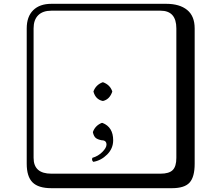

<svg xmlns="http://www.w3.org/2000/svg" viewBox="-20 -774 1140 1006"><path d="M470 -293V-296Q483 -330 518 -343H520Q556 -330 568 -296V-293Q554 -253 520 -245H518Q481 -253 470 -293ZM467 -79V-83Q479 -116 513 -130H517Q573 -108 573 -39Q573 4 541.5 35.5Q510 67 469 74Q459 66 464 53Q495 44 516.5 22Q538 0 538 -16Q538 -39 513 -39Q492 -43 482 -51Q472 -59 467 -79ZM249 -718Q204 -718 180 -694Q156 -670 156 -625V53Q156 136 249 136H821Q866 136 885 117Q904 98 904 53V-625Q904 -718 821 -718ZM1000 84Q1000 153 973.5 182.5Q947 212 881 212H249Q181 212 150.5 181.5Q120 151 120 84V-625Q120 -687 154 -720.5Q188 -754 249 -754H851Q921 -754 960.5 -722Q1000 -690 1000 -625Z"/></svg>

Font: Libertinus Keyboard
Style: Regular
Weight: 700
Designer: Philipp H. Poll
Foundry: Khaled Hosny
Version: Version 6.7